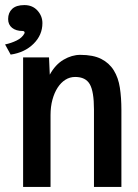

<svg xmlns="http://www.w3.org/2000/svg" viewBox="-23 -752 543 756"><path d="M455 -16H347V-321Q347 -392 330.5 -420.5Q314 -449 273 -449Q252 -449 234.5 -438Q217 -427 204 -407Q191 -387 183.5 -359.5Q176 -332 176 -299V-16H68V-526H170L173 -458Q195 -498 227.5 -517Q260 -536 293 -536Q344 -536 375.5 -520Q407 -504 425 -475Q443 -446 449 -406.5Q455 -367 455 -319ZM9 -677Q9 -702 25 -717Q41 -732 73 -732Q105 -732 124.5 -710.5Q144 -689 144 -661Q144 -614 109 -579.5Q74 -545 19 -537L-3 -577Q21 -582 42.5 -592.5Q64 -603 73 -620Q75 -624 73 -627Q71 -630 66 -630Q40 -630 24.5 -642.5Q9 -655 9 -677Z"/></svg>

Font: D2Coding
Style: Bold
Weight: 700
Monospace: yes
Designer: Yong-Rak Park; Jeong-Hwan Yoon; Sang-Min Lee;
Foundry: NHN Corporation
Version: Version 1.3.2; Build 20180524